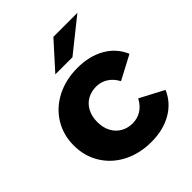

<svg xmlns="http://www.w3.org/2000/svg" viewBox="-211 -883 1020 1020"><g transform="rotate(-45 299.0 -373.0)"><path d="M29.4 -270.4Q29.4 -350.7 68.7 -414.1Q108 -477.4 177.5 -513Q247 -548.6 335.1 -548.6Q424.4 -548.6 489.7 -511.1Q554.9 -473.7 583.2 -405.7L448.7 -334.8Q428.6 -371.8 399.2 -389.9Q369.9 -408.1 334.1 -408.1Q297.9 -408.1 268.9 -391.9Q239.9 -375.7 222.9 -344.3Q206 -312.9 206 -270.4Q206 -227.4 222.9 -196.3Q239.9 -165.2 268.9 -148.7Q297.9 -132.2 334.1 -132.2Q369.9 -132.2 399.2 -150.2Q428.6 -168.1 448.7 -205.6L583.2 -134.7Q554.4 -67.1 489.2 -29.4Q424 8.2 335.1 8.2Q247 8.2 177.5 -27.3Q108 -62.9 68.7 -126.6Q29.4 -190.2 29.4 -270.4ZM361.2 -755.4H541.6L356.1 -607H227.4Z"/></g></svg>

Font: iiserrat Thin
Style: Regular
Weight: 100
Designer: Akira Ohta
Foundry: Akira Ohta
Version: Version 1.200;Glyphs 3.3.1 (3343)